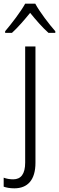

<svg xmlns="http://www.w3.org/2000/svg" viewBox="-56 -785 321 1045"><path d="M136 -765H81C57 -721 6 -655 -28 -615V-606H9C41 -635 78 -678 108 -715C139 -677 175 -635 208 -606H245V-615C213 -651 160 -720 136 -765ZM22 240C94 240 137 195 137 101V-532H81V100C81 162 58 191 16 191C-3 191 -20 188 -36 182V231C-22 236 -3 240 22 240Z"/></svg>

Font: Noto Sans SemiCondensed Light
Style: Regular
Weight: 300
Width: 4
Designer: Monotype Design Team
Foundry: Monotype Imaging Inc.
Version: Version 2.013